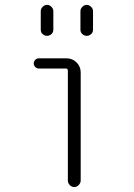

<svg xmlns="http://www.w3.org/2000/svg" viewBox="-20 -755 540 775"><path d="M135.7 -478.5Q127.9 -478.5 122.1 -484.9Q116.2 -491.2 116.2 -499Q116.2 -506.8 122.1 -513.2Q127.9 -519.5 135.7 -519.5H249Q272.5 -519.5 289.1 -502.9Q305.7 -486.3 305.7 -462.9V-26.4Q305.7 -16.6 297.9 -8.3Q290 0 279.8 0Q269.5 0 261.7 -7.8Q253.9 -15.6 253.9 -26.4V-469.7Q253.9 -478.5 245.1 -478.5ZM304.7 -634.8V-710Q304.7 -719.7 312.5 -727.5Q320.3 -735.4 330.1 -735.4Q339.8 -735.4 347.7 -727.5Q355.5 -719.7 355.5 -710V-634.8Q355.5 -624 347.7 -617.2Q339.8 -610.4 330.1 -610.4Q320.3 -610.4 312.5 -617.2Q304.7 -624 304.7 -634.8ZM144.5 -710Q144.5 -719.7 152.3 -727.5Q160.2 -735.4 169.9 -735.4Q179.7 -735.4 187.5 -727.5Q195.3 -719.7 195.3 -710V-634.8Q195.3 -624 187.5 -617.2Q179.7 -610.4 169.9 -610.4Q160.2 -610.4 152.3 -617.2Q144.5 -624 144.5 -634.8Z"/></svg>

Font: Rounded Mgen+ 1mn light
Style: Regular
Weight: 200
Designer: [Source Han Sans]
Ryoko NISHIZUKA  (kana & ideographs); Paul D. Hunt (Latin, Greek & Cyrillic); Wenlong ZHANG  (bopomofo
Version: Version 1.059.20150602